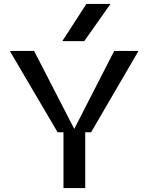

<svg xmlns="http://www.w3.org/2000/svg" viewBox="-20 -960 757 980"><path d="M410 -750H298L421 -940H544ZM415 -285V0H304V-285H274L30 -700H154L359 -302L563 -700H687L445 -285Z"/></svg>

Font: Edgecutting Lite Sharp
Style: Medium
Weight: 500
Designer: RandomMaerks (Nguyen Gia Bao)
Version: Version 1.0